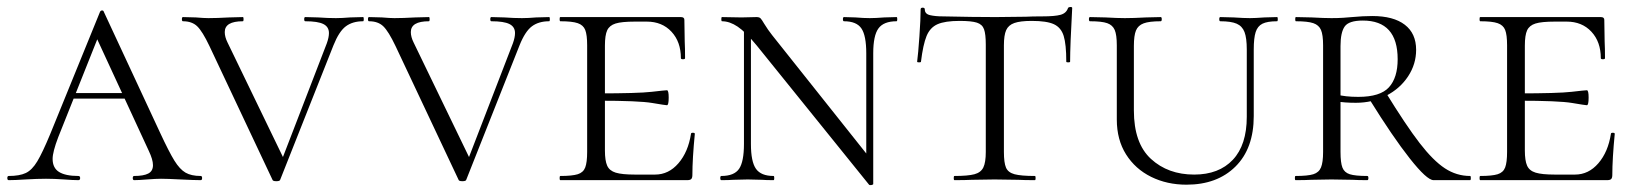

<svg xmlns="http://www.w3.org/2000/svg" viewBox="-20 -517 4696 551"><path d="M191 -250H373L380 -234H175ZM556 0Q538 0 498 -2Q460 -4 442 -4Q428 -4 402 -2Q378 0 365 0Q361 0 361 -6Q361 -12 365 -12Q392 -12 405.5 -19Q419 -26 419 -43Q419 -59 407 -84L249 -426L271 -434L147 -123Q131 -81 131 -61Q131 -35 149.5 -23.5Q168 -12 205 -12Q210 -12 210 -6Q210 0 205 0Q190 0 164 -2Q136 -4 112 -4Q87 -4 53 -2Q23 0 5 0Q1 0 1 -6Q1 -12 5 -12Q36 -12 54 -20.5Q72 -29 87 -54Q102 -79 124 -132L267 -483Q269 -487 273 -487Q277 -487 278 -483L439 -137Q465 -81 480.5 -56Q496 -31 512.5 -21.5Q529 -12 556 -12Q560 -12 560 -6Q560 0 556 0Z M1022 -456Q992 -456 972.5 -441.5Q953 -427 937 -387L784 -1Q783 3 773 3Q763 3 762 -1L581 -385Q561 -427 546 -441.5Q531 -456 505 -456Q502 -456 502 -462Q502 -468 505 -468L542 -467Q566 -465 578 -465Q602 -465 638 -467L677 -468Q679 -468 679 -462Q679 -456 677 -456Q625 -456 625 -425Q625 -411 633 -395L797 -56L771 -12L918 -393Q924 -410 924 -422Q924 -440 908 -448Q892 -456 856 -456Q853 -456 853 -462Q853 -468 856 -468L893 -467Q921 -465 944 -465Q961 -465 985 -467L1022 -468Q1024 -468 1024 -462Q1024 -456 1022 -456Z M1556 -456Q1526 -456 1506.5 -441.5Q1487 -427 1471 -387L1318 -1Q1317 3 1307 3Q1297 3 1296 -1L1115 -385Q1095 -427 1080 -441.5Q1065 -456 1039 -456Q1036 -456 1036 -462Q1036 -468 1039 -468L1076 -467Q1100 -465 1112 -465Q1136 -465 1172 -467L1211 -468Q1213 -468 1213 -462Q1213 -456 1211 -456Q1159 -456 1159 -425Q1159 -411 1167 -395L1331 -56L1305 -12L1452 -393Q1458 -410 1458 -422Q1458 -440 1442 -448Q1426 -456 1390 -456Q1387 -456 1387 -462Q1387 -468 1390 -468L1427 -467Q1455 -465 1478 -465Q1495 -465 1519 -467L1556 -468Q1558 -468 1558 -462Q1558 -456 1556 -456Z M1588 -12Q1622 -12 1638 -17Q1654 -22 1659.5 -36.5Q1665 -51 1665 -81V-387Q1665 -417 1659.5 -431Q1654 -445 1638 -450.5Q1622 -456 1588 -456Q1586 -456 1586 -462Q1586 -468 1588 -468H1934Q1944 -468 1944 -460L1945 -398Q1946 -379 1946 -350Q1946 -347 1940 -347Q1934 -347 1934 -350Q1934 -397 1907 -426Q1880 -455 1836 -455H1802Q1764 -455 1746.5 -449.5Q1729 -444 1722.5 -430Q1716 -416 1716 -386V-85Q1716 -56 1722.5 -41.5Q1729 -27 1747 -21.5Q1765 -16 1802 -16H1860Q1899 -16 1927 -48.5Q1955 -81 1963 -133Q1963 -136 1968.5 -136Q1974 -136 1974 -133Q1967 -61 1967 -15Q1967 -7 1964 -3.5Q1961 0 1952 0H1588Q1586 0 1586 -6Q1586 -12 1588 -12ZM1696 -228V-249Q1811 -249 1850 -253.5Q1889 -258 1894 -258Q1899 -258 1899 -237Q1899 -215 1894 -215Q1890 -215 1851.5 -221.5Q1813 -228 1696 -228Z M2115 -446 2135 -443V-104Q2135 -53 2149.5 -32.5Q2164 -12 2200 -12Q2202 -12 2202 -6Q2202 0 2200 0Q2178 0 2167 -1L2126 -2L2084 -1Q2072 0 2050 0Q2047 0 2047 -6Q2047 -12 2050 -12Q2087 -12 2101 -32.5Q2115 -53 2115 -104ZM2474 13 2152 -386Q2120 -425 2097 -440.5Q2074 -456 2052 -456Q2050 -456 2050 -462Q2050 -468 2052 -468L2108 -467L2151 -468Q2159 -468 2162.5 -464.5Q2166 -461 2173 -449Q2184 -431 2196 -416L2476 -64L2486 11Q2486 13 2481 14Q2476 15 2474 13ZM2486 11 2466 -20V-364Q2466 -415 2452 -435.5Q2438 -456 2402 -456Q2399 -456 2399 -462Q2399 -468 2402 -468L2435 -467Q2459 -465 2476 -465Q2492 -465 2518 -467L2553 -468Q2555 -468 2555 -462Q2555 -456 2553 -456Q2516 -456 2501 -435.5Q2486 -415 2486 -364Z M2623 -340Q2623 -338 2617.5 -338Q2612 -338 2612 -340Q2615 -362 2618.5 -412.5Q2622 -463 2622 -490Q2622 -495 2628 -495Q2634 -495 2634 -490Q2634 -477 2649 -473.5Q2664 -470 2686 -470Q2774 -468 2837 -468L2924 -469Q2942 -470 2971 -470Q3007 -470 3023.5 -474.5Q3040 -479 3045 -494Q3047 -497 3052 -497Q3057 -497 3057 -494Q3051 -386 3051 -340Q3051 -338 3045.5 -338Q3040 -338 3040 -340Q3040 -390 3032.5 -414Q3025 -438 3004.5 -447.5Q2984 -457 2941 -457Q2908 -457 2891 -451Q2874 -445 2867.5 -430.5Q2861 -416 2861 -387V-81Q2861 -50 2867 -36Q2873 -22 2891.5 -17Q2910 -12 2950 -12Q2952 -12 2952 -6Q2952 0 2950 0Q2919 0 2902 -1L2834 -2L2769 -1Q2751 0 2719 0Q2717 0 2717 -6Q2717 -12 2719 -12Q2758 -12 2776.5 -17Q2795 -22 2802 -36.5Q2809 -51 2809 -81V-389Q2809 -419 2804 -433Q2799 -447 2783.5 -452Q2768 -457 2734 -457Q2692 -457 2670.5 -447.5Q2649 -438 2639 -413.5Q2629 -389 2623 -340Z M3482 -456Q3479 -456 3479 -462Q3479 -468 3482 -468L3520 -467Q3550 -465 3567 -465Q3581 -465 3609 -467L3645 -468Q3647 -468 3647 -462Q3647 -456 3645 -456Q3617 -456 3603 -449Q3589 -442 3583.5 -425Q3578 -408 3578 -375V-184Q3578 -91 3525.5 -39Q3473 13 3385 13Q3329 13 3283.5 -9.5Q3238 -32 3211.5 -74Q3185 -116 3185 -174V-387Q3185 -417 3179 -431Q3173 -445 3157.5 -450.5Q3142 -456 3108 -456Q3105 -456 3105 -462Q3105 -468 3108 -468L3152 -467Q3188 -465 3208 -465Q3233 -465 3269 -467L3311 -468Q3314 -468 3314 -462Q3314 -456 3311 -456Q3278 -456 3262 -450Q3246 -444 3240 -429.5Q3234 -415 3234 -385V-200Q3234 -106 3283 -61Q3332 -16 3407 -16Q3478 -16 3518 -58.5Q3558 -101 3558 -182V-375Q3558 -408 3551.5 -425Q3545 -442 3529 -449Q3513 -456 3482 -456Z M3904 0Q3877 0 3862 -1L3801 -2L3743 -1Q3727 0 3698 0Q3696 0 3696 -6Q3696 -12 3698 -12Q3733 -12 3749 -17Q3765 -22 3771 -36.5Q3777 -51 3777 -81V-387Q3777 -417 3771 -431Q3765 -445 3749 -450.5Q3733 -456 3699 -456Q3697 -456 3697 -462Q3697 -468 3699 -468L3744 -467Q3780 -465 3801 -465Q3820 -465 3835 -466Q3850 -467 3860 -468Q3892 -471 3918 -471Q3979 -471 4011.5 -446Q4044 -421 4044 -374Q4044 -333 4021 -298Q3998 -263 3958.5 -242.5Q3919 -222 3871 -222Q3839 -222 3816 -226L3815 -246Q3840 -239 3878 -239Q3941 -239 3966 -266.5Q3991 -294 3991 -347Q3991 -458 3891 -458Q3851 -458 3839 -441Q3827 -424 3827 -385V-81Q3827 -50 3832.5 -36Q3838 -22 3853.5 -17Q3869 -12 3904 -12Q3907 -12 3907 -6Q3907 0 3904 0ZM4199 0H4094Q4075 0 4026 -62Q3977 -124 3910 -232L3956 -253Q4015 -157 4054 -106.5Q4093 -56 4126.5 -34Q4160 -12 4199 -12Q4201 -12 4201 -6Q4201 0 4199 0Z M4228 -12Q4262 -12 4278 -17Q4294 -22 4299.5 -36.5Q4305 -51 4305 -81V-387Q4305 -417 4299.5 -431Q4294 -445 4278 -450.5Q4262 -456 4228 -456Q4226 -456 4226 -462Q4226 -468 4228 -468H4574Q4584 -468 4584 -460L4585 -398Q4586 -379 4586 -350Q4586 -347 4580 -347Q4574 -347 4574 -350Q4574 -397 4547 -426Q4520 -455 4476 -455H4442Q4404 -455 4386.5 -449.5Q4369 -444 4362.5 -430Q4356 -416 4356 -386V-85Q4356 -56 4362.5 -41.5Q4369 -27 4387 -21.5Q4405 -16 4442 -16H4500Q4539 -16 4567 -48.5Q4595 -81 4603 -133Q4603 -136 4608.5 -136Q4614 -136 4614 -133Q4607 -61 4607 -15Q4607 -7 4604 -3.5Q4601 0 4592 0H4228Q4226 0 4226 -6Q4226 -12 4228 -12ZM4336 -228V-249Q4451 -249 4490 -253.5Q4529 -258 4534 -258Q4539 -258 4539 -237Q4539 -215 4534 -215Q4530 -215 4491.5 -221.5Q4453 -228 4336 -228Z"/></svg>

Font: Cormorant SC Light
Style: Regular
Weight: 300
Designer: Christian Thalmann (Catharsis Fonts)
Foundry: Catharsis Fonts
Version: Version 4.000